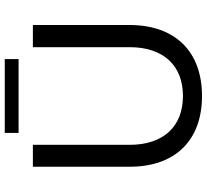

<svg xmlns="http://www.w3.org/2000/svg" viewBox="-51 -807 868 806"><g transform="rotate(-90 383.0 -404.0)"><path d="M681 -294V-700H588V-294C588 -153 512 -70 383 -70C254 -70 178 -153 178 -294V-700H86V-294C86 -103 196 10 383 10C570 10 681 -103 681 -294ZM228 -760H538V-818H228Z"/></g></svg>

Font: Gully
Style: Regular
Weight: 400
Designer: jaikishan Patel
Foundry: MagicType
Version: Version 1.000;Glyphs 3.2 (3242)